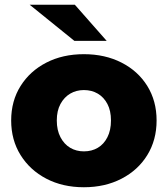

<svg xmlns="http://www.w3.org/2000/svg" viewBox="-20 -779 706 808"><path d="M333 9Q244 9 175 -27Q106 -63 66.5 -126.5Q27 -190 27 -272Q27 -354 66.5 -417Q106 -480 175 -515.5Q244 -551 333 -551Q422 -551 491.5 -515.5Q561 -480 600 -417Q639 -354 639 -272Q639 -190 600 -126.5Q561 -63 491.5 -27Q422 9 333 9ZM333 -142Q366 -142 391.5 -157Q417 -172 432 -201.5Q447 -231 447 -272Q447 -313 432 -341.5Q417 -370 391.5 -385Q366 -400 333 -400Q301 -400 275.5 -385Q250 -370 234.5 -341.5Q219 -313 219 -272Q219 -231 234.5 -201.5Q250 -172 275.5 -157Q301 -142 333 -142ZM293 -607 105 -759H295L429 -607Z"/></svg>

Font: Montserrat Thin ExtraBold
Style: Regular
Weight: 800
Version: Version 9.000